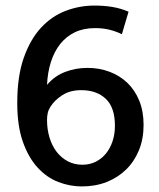

<svg xmlns="http://www.w3.org/2000/svg" viewBox="-20 -660 571 690"><path d="M319 -640Q354 -640 384 -635Q414 -630 442 -618L418 -537Q398 -547 374 -553Q350 -559 322 -559Q280 -559 249 -544Q218 -529 196.5 -502Q175 -475 163 -437.5Q151 -400 149 -355Q176 -387 214 -401.5Q252 -416 294 -416Q337 -416 374 -402Q411 -388 438 -362Q465 -336 480.5 -298Q496 -260 496 -211Q496 -161 479.5 -120.5Q463 -80 433.5 -51Q404 -22 363.5 -6Q323 10 274 10Q231 10 189.5 -6Q148 -22 115 -58Q82 -94 62 -151Q42 -208 42 -290Q42 -386 65.5 -452.5Q89 -519 127.5 -560.5Q166 -602 216 -621Q266 -640 319 -640ZM149 -229Q149 -195 158 -165.5Q167 -136 183.5 -114.5Q200 -93 223.5 -80.5Q247 -68 276 -68Q303 -68 324.5 -79Q346 -90 361 -108.5Q376 -127 384.5 -152.5Q393 -178 393 -208Q393 -274 360 -305Q327 -336 272 -336Q232 -336 204 -318Q176 -300 161 -276Q154 -265 151.5 -253.5Q149 -242 149 -229Z"/></svg>

Font: Mukta Vaani Medium
Style: Regular
Weight: 500
Designer: Noopur Datye, Girish Dalvi, Yashodeep Gholap, Pallavi Karambelkar
Foundry: Ek Type
Version: Version 2.538;PS 1.000;hotconv 16.6.51;makeotf.lib2.5.65220;